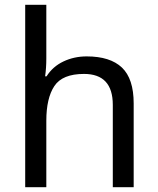

<svg xmlns="http://www.w3.org/2000/svg" viewBox="-20 -780 658 800"><path d="M173 -760V-537Q173 -497 168 -462H174Q200 -503 244.5 -524Q289 -545 341 -545Q439 -545 488 -498.5Q537 -452 537 -349V0H450V-343Q450 -472 330 -472Q240 -472 206.5 -421.5Q173 -371 173 -277V0H85V-760Z"/></svg>

Font: Noto IKEA Arabic
Style: Regular
Weight: 400
Designer: Monotype Design Team
Foundry: Monotype Imaging Inc.
Version: Version 1.200